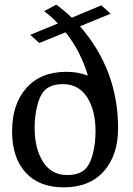

<svg xmlns="http://www.w3.org/2000/svg" viewBox="-20 -797 573 826"><path d="M416 -774 456 -738 324 -684Q488 -496 488 -246Q488 -129 426.5 -60Q365 9 254 9Q148 9 90 -55Q32 -119 32 -232Q32 -349 93.5 -418.5Q155 -488 266 -488Q315 -488 358 -472Q326 -579 262 -658L149 -612L110 -647L229 -696Q202 -725 170 -749L222 -777Q255 -753 289 -721ZM251 -435Q195 -435 169 -405Q151 -385 140 -341.5Q129 -298 129 -247Q129 -158 165 -101Q201 -44 269 -44Q325 -44 351 -74Q369 -94 380 -137.5Q391 -181 391 -232Q391 -323 354.5 -379Q318 -435 251 -435Z"/></svg>

Font: Poly
Style: Regular
Weight: 400
Designer: Jos Nicols Silva Schwarzenberg
Foundry: Jose Nicolas Silva Schwarzenberg
Version: Version 1.001